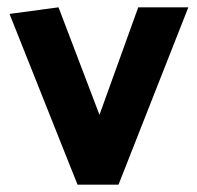

<svg xmlns="http://www.w3.org/2000/svg" viewBox="-20 -505 540 525"><path d="M192 0 6 -467 140 -485 252 -191 358 -485H495L304 0Z"/></svg>

Font: Palanquin Dark
Style: Regular
Weight: 400
Designer: Pria Ravichandran
Version: Version 1.001